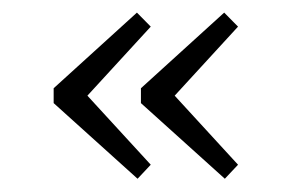

<svg xmlns="http://www.w3.org/2000/svg" viewBox="-20 -416 450 297"><path d="M198 -256.5V-279.5L326.8 -396.5L348.2 -374.8L250.2 -268L348.2 -161.2L327.8 -139.5ZM63 -256.5V-279.5L191.8 -396.5L213.2 -374.8L115.2 -268L213.2 -161.2L192.8 -139.5Z"/></svg>

Font: Didactic
Style: Regular
Weight: 400
Designer: Tyler Finck
Foundry: Etcetera Type Co
Version: Version 3.007;FEAKit 1.0